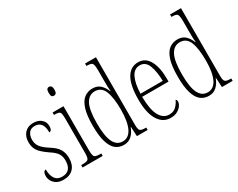

<svg xmlns="http://www.w3.org/2000/svg" viewBox="-96 -1196 2036 1643"><g transform="rotate(-30 921.5 -375.0)"><path d="M156 10Q114 10 88 -5.5Q62 -21 49 -45Q36 -69 36 -93Q36 -119 44.5 -131Q53 -143 65 -143Q65 -85 87.5 -52Q110 -19 157 -19Q250 -19 250 -128Q250 -163 233.5 -192Q217 -221 165 -254Q124 -282 99.5 -306Q75 -330 64 -356.5Q53 -383 53 -418Q53 -474 84.5 -508Q116 -542 169 -542Q219 -542 248.5 -516Q278 -490 278 -450Q278 -403 250 -403Q250 -513 168 -513Q127 -513 108.5 -486Q90 -459 90 -421Q90 -379 113 -349.5Q136 -320 185 -289Q244 -253 265.5 -215.5Q287 -178 287 -130Q287 -64 252.5 -27Q218 10 156 10Z M442 -654Q429 -654 421.5 -663Q414 -672 414 -698Q414 -723 421.5 -732.5Q429 -742 442 -742Q454 -742 462.5 -732.5Q471 -723 471 -698Q471 -672 462.5 -663Q454 -654 442 -654ZM346 0V-24H361Q389 -24 403 -29Q417 -34 422 -49.5Q427 -65 427 -99V-434Q427 -469 423 -485.5Q419 -502 405.5 -507Q392 -512 366 -512H359V-536H467V-100Q467 -66 472 -50Q477 -34 491 -29Q505 -24 532 -24H545V0Z M751 10Q704 10 670.5 -17Q637 -44 618.5 -104.5Q600 -165 600 -267Q600 -370 619.5 -430.5Q639 -491 674 -517.5Q709 -544 755 -544Q803 -544 831.5 -517.5Q860 -491 877 -448H881Q878 -471 877.5 -496Q877 -521 877 -548V-655Q877 -692 872 -709Q867 -726 853.5 -731Q840 -736 814 -736H809V-760H917V-91Q917 -47 929.5 -35.5Q942 -24 980 -24H989V0H883L878 -94H876Q858 -47 828 -18.5Q798 10 751 10ZM757 -21Q817 -21 847.5 -84.5Q878 -148 878 -265Q878 -385 852 -449Q826 -513 761 -513Q704 -513 672.5 -456Q641 -399 641 -265Q641 -136 670.5 -78.5Q700 -21 757 -21Z M1214 10Q1137 10 1093.5 -61Q1050 -132 1050 -262Q1050 -403 1090.5 -473Q1131 -543 1206 -543Q1277 -543 1314 -476.5Q1351 -410 1351 -294V-269H1090Q1091 -143 1124.5 -82Q1158 -21 1217 -21Q1260 -21 1286 -47Q1312 -73 1325 -104Q1329 -102 1332.5 -96.5Q1336 -91 1336 -80Q1336 -63 1322 -42Q1308 -21 1281 -5.5Q1254 10 1214 10ZM1311 -299Q1309 -394 1285.5 -453.5Q1262 -513 1206 -513Q1150 -513 1122 -455.5Q1094 -398 1091 -299Z M1591 10Q1544 10 1510.5 -17Q1477 -44 1458.5 -104.5Q1440 -165 1440 -267Q1440 -370 1459.5 -430.5Q1479 -491 1514 -517.5Q1549 -544 1595 -544Q1643 -544 1671.5 -517.5Q1700 -491 1717 -448H1721Q1718 -471 1717.5 -496Q1717 -521 1717 -548V-655Q1717 -692 1712 -709Q1707 -726 1693.5 -731Q1680 -736 1654 -736H1649V-760H1757V-91Q1757 -47 1769.5 -35.5Q1782 -24 1820 -24H1829V0H1723L1718 -94H1716Q1698 -47 1668 -18.5Q1638 10 1591 10ZM1597 -21Q1657 -21 1687.5 -84.5Q1718 -148 1718 -265Q1718 -385 1692 -449Q1666 -513 1601 -513Q1544 -513 1512.5 -456Q1481 -399 1481 -265Q1481 -136 1510.5 -78.5Q1540 -21 1597 -21Z"/></g></svg>

Font: Noto Serif Hebrew ExtraCondensed ExtraLight
Style: Regular
Weight: 200
Width: 2
Designer: Monotype Design Team
Foundry: Monotype Imaging Inc.
Version: Version 2.004; ttfautohint (v1.8.4.7-5d5b)